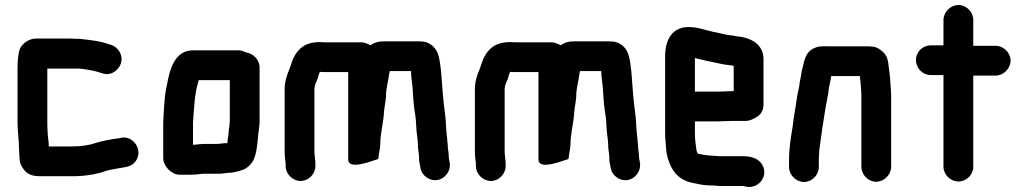

<svg xmlns="http://www.w3.org/2000/svg" viewBox="-20 -674 4106 767"><path d="M58 -40C59 -25 64 -11 75 3C91 24 110 30 143 30H269C319 30 362 23 400 10C413 5 429 3 444 0C478 -7 504 -5 522 -30C555 -76 509 -139 457 -122C426 -118 391 -112 363 -103C337 -94 305 -89 269 -89H175C175 -110 170 -130 170 -154C169 -163 169 -174 169 -187V-400H293C296 -400 300 -400 305 -399L321 -397C338 -395 361 -390 376 -385L386 -382C422 -368 453 -393 462 -418C475 -454 451 -485 426 -494L416 -497C382 -510 340 -514 298 -519H280C273 -520 267 -520 261 -520H123C96 -520 69 -500 60 -480C52 -463 50 -426 50 -398V-187C50 -147 56 -114 56 -79C56 -67 58 -53 58 -40Z M848 -99H789C779 -98 769 -97 758 -96C755 -96 753 -96 751 -95V-183C755 -238 757 -295 770 -340L774 -354H898V-190C897 -183 897 -178 897 -175C896 -169 895 -162 894 -154L892 -132C891 -125 890 -119 889 -112C889 -109 889 -105 888 -102H876C866 -101 857 -99 848 -99ZM696 24H742C757 24 777 22 792 20H848C855 20 863 20 871 19L887 17C891 16 895 16 898 16C907 16 917 14 928 11L942 7C962 2 978 -11 990 -30C1003 -53 1007 -86 1010 -119L1012 -141C1014 -159 1016 -165 1017 -186V-405C1017 -436 990 -462 961 -465C952 -470 942 -473 931 -473H751C679 -473 658 -399 647 -335C636 -290 635 -237 632 -185V-43C632 -11 664 23 696 24Z M1121 -22V-11C1121 21 1149 49 1181 49C1213 49 1240 21 1240 -11V-18C1240 -37 1236 -51 1236 -70V-317C1236 -333 1242 -344 1248 -357C1252 -368 1253 -378 1258 -387C1266 -386 1273 -386 1279 -386H1371V-36C1371 -20 1386 -15 1403 -16C1435 -18 1466 -31 1491 -39C1493 -60 1498 -76 1499 -97C1499 -143 1512 -182 1514 -227C1516 -250 1521 -268 1522 -290C1522 -323 1531 -348 1534 -375L1537 -390H1622C1622 -368 1626 -348 1628 -325L1630 -295C1631 -274 1633 -258 1635 -239C1637 -224 1642 -200 1642 -182L1644 -150C1647 -127 1650 -104 1650 -82C1651 -73 1652 -66 1653 -59C1653 -56 1653 -54 1654 -51V-41C1654 -33 1655 -23 1658 -12L1660 -1C1663 14 1672 27 1686 36C1732 66 1786 23 1776 -27L1774 -37C1773 -40 1773 -42 1773 -43C1773 -48 1773 -53 1772 -58C1772 -69 1769 -77 1769 -88C1769 -95 1768 -103 1767 -110C1767 -116 1766 -123 1765 -132C1761 -163 1762 -194 1757 -226C1751 -270 1747 -317 1744 -364L1742 -390C1736 -432 1735 -467 1709 -490C1691 -505 1677 -509 1649 -509H1518C1493 -509 1476 -505 1460 -493C1446 -501 1433 -505 1422 -505H1279C1274 -505 1268 -505 1260 -506C1209 -506 1182 -489 1161 -458C1149 -440 1145 -422 1137 -400C1127 -376 1117 -350 1117 -317V-73C1117 -54 1119 -37 1121 -22Z M1881 -22V-11C1881 21 1909 49 1941 49C1973 49 2000 21 2000 -11V-18C2000 -37 1996 -51 1996 -70V-317C1996 -333 2002 -344 2008 -357C2012 -368 2013 -378 2018 -387C2026 -386 2033 -386 2039 -386H2131V-36C2131 -20 2146 -15 2163 -16C2195 -18 2226 -31 2251 -39C2253 -60 2258 -76 2259 -97C2259 -143 2272 -182 2274 -227C2276 -250 2281 -268 2282 -290C2282 -323 2291 -348 2294 -375L2297 -390H2382C2382 -368 2386 -348 2388 -325L2390 -295C2391 -274 2393 -258 2395 -239C2397 -224 2402 -200 2402 -182L2404 -150C2407 -127 2410 -104 2410 -82C2411 -73 2412 -66 2413 -59C2413 -56 2413 -54 2414 -51V-41C2414 -33 2415 -23 2418 -12L2420 -1C2423 14 2432 27 2446 36C2492 66 2546 23 2536 -27L2534 -37C2533 -40 2533 -42 2533 -43C2533 -48 2533 -53 2532 -58C2532 -69 2529 -77 2529 -88C2529 -95 2528 -103 2527 -110C2527 -116 2526 -123 2525 -132C2521 -163 2522 -194 2517 -226C2511 -270 2507 -317 2504 -364L2502 -390C2496 -432 2495 -467 2469 -490C2451 -505 2437 -509 2409 -509H2278C2253 -509 2236 -505 2220 -493C2206 -501 2193 -505 2182 -505H2039C2034 -505 2028 -505 2020 -506C1969 -506 1942 -489 1921 -458C1909 -440 1905 -422 1897 -400C1887 -376 1877 -350 1877 -317V-73C1877 -54 1879 -37 1881 -22Z M2845 -308H2756V-442C2772 -439 2792 -433 2807 -430C2835 -425 2862 -417 2890 -414L2907 -412C2908 -411 2910 -411 2911 -411V-310H2907C2894 -310 2860 -308 2845 -308ZM2907 -191H2960C2973 -191 2988 -197 3005 -208C3022 -219 3030 -236 3030 -257V-441C3028 -498 2979 -524 2924 -529L2907 -532L2891 -534C2871 -537 2851 -543 2828 -547C2796 -554 2768 -566 2731 -566C2665 -566 2637 -515 2637 -449V-142C2637 -129 2638 -117 2639 -106C2641 -76 2642 -53 2652 -30C2658 -10 2666 2 2677 17C2696 40 2724 54 2759 59C2779 64 2802 67 2826 67H2833C2840 68 2848 69 2856 69H2950L2957 71C3009 84 3052 30 3025 -16C3011 -40 2983 -50 2948 -50H2856C2847 -50 2836 -52 2825 -52C2818 -52 2802 -54 2797 -55C2791 -55 2775 -59 2769 -60C2769 -61 2768 -61 2767 -61C2766 -64 2762 -71 2762 -76C2759 -96 2756 -118 2756 -143V-189H2845C2860 -189 2893 -191 2907 -191Z M3251 -7V-34C3251 -39 3251 -46 3252 -57C3252 -66 3253 -75 3254 -83C3261 -136 3269 -192 3278 -244C3282 -269 3289 -296 3291 -320L3293 -332C3296 -344 3298 -354 3300 -366C3300 -367 3300 -369 3301 -370H3415C3417 -345 3421 -320 3421 -292V-8C3421 24 3448 52 3480 52C3512 52 3540 24 3540 -8V-291C3540 -303 3539 -315 3538 -328L3536 -358C3535 -375 3532 -392 3530 -408C3528 -439 3521 -456 3501 -472C3484 -486 3470 -489 3444 -489H3287C3262 -489 3251 -491 3229 -480C3202 -467 3194 -440 3187 -407C3183 -393 3182 -386 3180 -372C3178 -360 3174 -345 3173 -332C3171 -318 3168 -308 3165 -292C3159 -249 3151 -210 3146 -165C3139 -124 3132 -81 3132 -34V-7C3132 25 3160 53 3192 53C3224 53 3251 25 3251 -7Z M3749 -594V-493H3699C3666 -493 3639 -467 3639 -434C3639 -401 3666 -374 3699 -374H3749V-8C3749 24 3777 51 3809 51C3841 51 3868 24 3868 -8V-372H3957C3989 -372 4017 -400 4017 -432C4017 -464 3989 -491 3957 -491H3868V-594C3868 -626 3841 -654 3809 -654C3777 -654 3749 -626 3749 -594Z"/></svg>

Font: Electronic
Style: Nord
Weight: 900
Version: Version 1.011